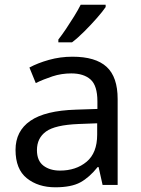

<svg xmlns="http://www.w3.org/2000/svg" viewBox="-20 -786 601 816"><path d="M288 -545Q386 -545 433 -502Q480 -459 480 -365V0H416L399 -76H395Q360 -32 321.5 -11Q283 10 215 10Q142 10 94 -28.5Q46 -67 46 -149Q46 -229 109 -272.5Q172 -316 303 -320L394 -323V-355Q394 -422 365 -448Q336 -474 283 -474Q241 -474 203 -461.5Q165 -449 132 -433L105 -499Q140 -518 188 -531.5Q236 -545 288 -545ZM314 -259Q214 -255 175.5 -227Q137 -199 137 -148Q137 -103 164.5 -82Q192 -61 235 -61Q303 -61 348 -98.5Q393 -136 393 -214V-262ZM429 -756Q417 -738 392 -709.5Q367 -681 338.5 -652.5Q310 -624 286 -606H228V-618Q243 -637 260.5 -663Q278 -689 295 -716.5Q312 -744 323 -766H429Z"/></svg>

Font: Go Noto Kurrent-Regular
Style: Regular
Weight: 400
Designer: Monotype Design Team
Foundry: Monotype Imaging Inc.
Version: Version 2.012; ttfautohint (v1.8.4.7-5d5b)